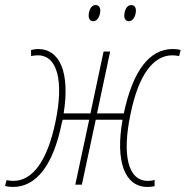

<svg xmlns="http://www.w3.org/2000/svg" viewBox="-37 -731 735 760"><path d="M473 -647C492 -647 501 -672 501 -689C501 -703 494 -711 482 -711C463 -711 455 -686 455 -669C455 -655 462 -647 473 -647ZM332 -647C351 -647 360 -672 360 -689C360 -703 353 -711 341 -711C322 -711 314 -686 314 -669C314 -655 321 -647 332 -647ZM14 9C107 9 174 -77 208 -246C209 -250 210 -253 211 -257H316L261 0H287L342 -257H448C419 -93 456 9 547 9C557 9 565 8 575 6V-19C567 -16 558 -15 548 -15C470 -15 445 -116 480 -281C511 -433 569 -512 645 -512C654 -512 664 -511 672 -509L678 -533C668 -536 656 -537 647 -537C555 -537 489 -452 453 -282H347L399 -527H373L321 -282H215C240 -441 202 -537 113 -537C104 -537 96 -535 86 -533V-509C94 -511 103 -512 113 -512C190 -512 217 -411 182 -246C150 -94 92 -15 16 -15C7 -15 -3 -16 -11 -18L-17 5C-7 8 5 9 14 9Z"/></svg>

Font: Noto Sans Condensed Thin
Style: Italic
Weight: 100
Width: 3
Italic angle: -12°
Designer: Monotype Design Team
Foundry: Monotype Imaging Inc.
Version: Version 2.013